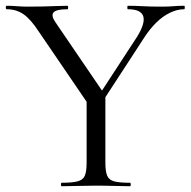

<svg xmlns="http://www.w3.org/2000/svg" viewBox="-24 -645 660 665"><path d="M301 -288 451 -518Q480 -565 472 -589Q464 -613 419 -613Q417 -613 417 -619Q417 -625 419 -625Q446 -625 471 -623.5Q496 -622 536 -622Q561 -622 576.5 -623.5Q592 -625 614 -625Q616 -625 616 -619Q616 -613 614 -613Q590 -613 565 -601Q540 -589 517.5 -567Q495 -545 475 -514L318 -273ZM290 -272 110 -536Q82 -579 57 -596Q32 -613 -1 -613Q-4 -613 -4 -619Q-4 -625 -1 -625Q16 -625 35 -623.5Q54 -622 70 -622Q97 -622 122.5 -622.5Q148 -623 170.5 -624Q193 -625 210 -625Q212 -625 212 -619Q212 -613 210 -613Q171 -613 161.5 -602Q152 -591 168 -568L339 -317ZM276 -310 341 -319V-81Q341 -52 347 -37Q353 -22 371 -17Q389 -12 426 -12Q429 -12 429 -6Q429 0 426 0Q402 0 372.5 -1Q343 -2 308 -2Q275 -2 244 -1Q213 0 190 0Q187 0 187 -6Q187 -12 190 -12Q226 -12 245 -17Q264 -22 270 -37Q276 -52 276 -81Z"/></svg>

Font: Cormorant Infant Light
Style: Regular
Weight: 400
Version: Version 4.001